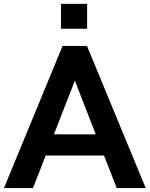

<svg xmlns="http://www.w3.org/2000/svg" viewBox="-24 -951 757 971"><path d="M292.5 -718.8H415.8L712.9 0H566.2L319.6 -632.3H389.4L142.8 0H-3.9ZM166.3 -164.3V-271.7H542.7V-164.3ZM284.4 -931.4H416.7V-805.7H284.4Z"/></svg>

Font: Min Sans VF VF
Style: Regular
Weight: 400
Designer: Jinseong-Kim, NotoSansCJK, Nunito
Foundry: Jinseong-Kim
Version: Version 1.420;Glyphs 3.1.2 (3151)